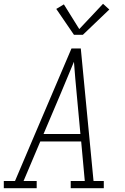

<svg xmlns="http://www.w3.org/2000/svg" viewBox="-35 -990 655 1010"><path d="M-15 0V-38H44L132 -245L341 -735H390L457 -38H511V0H337V-38H411L392 -246H177L89 -38H158V0ZM194 -285H388L369 -490Q365 -534 361 -577.5Q357 -621 354 -665Q336 -621 317.5 -577.5Q299 -534 281 -490ZM354 -807 261 -943 301 -967 382 -837 507 -970 540 -940 401 -807Z"/></svg>

Font: Iosevka Etoile XLtObl
Style: Regular
Weight: 200
Italic angle: -9°
Designer: Belleve Invis
Foundry: Belleve Invis
Version: Version 15.5.2; ttfautohint (v1.8.4)